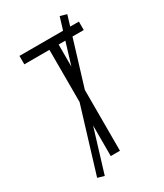

<svg xmlns="http://www.w3.org/2000/svg" viewBox="-219 -901 913 1066"><g transform="rotate(-30 237.5 -368.0)"><path d="M208 0V-681H47V-735H428V-681H267V0ZM124 79 82 67 351 -815 393 -803Z"/></g></svg>

Font: Iosevka QP Light
Style: Regular
Weight: 300
Designer: Belleve Invis
Foundry: Belleve Invis
Version: Version 20.0.0; ttfautohint (v1.8.4)